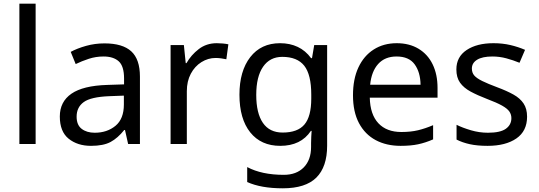

<svg xmlns="http://www.w3.org/2000/svg" viewBox="-20 -780 2920 1040"><path d="M173 0H85V-760H173Z M546 -545Q644 -545 691 -502Q738 -459 738 -365V0H674L657 -76H653Q618 -32 579 -11Q540 10 473 10Q400 10 352 -28.5Q304 -67 304 -149Q304 -229 367 -272.5Q430 -316 561 -320L652 -323V-355Q652 -422 623 -448Q594 -474 541 -474Q499 -474 461 -461.5Q423 -449 390 -433L363 -499Q398 -518 446 -531.5Q494 -545 546 -545ZM651 -262 572 -259Q472 -255 433.5 -227Q395 -199 395 -148Q395 -103 422.5 -82Q450 -61 493 -61Q560 -61 605.5 -98.5Q651 -136 651 -214Z M1154 -546Q1169 -546 1186 -544.5Q1203 -543 1217 -540L1206 -459Q1193 -462 1177 -464Q1161 -466 1148 -466Q1107 -466 1071 -443.5Q1035 -421 1013.5 -380.5Q992 -340 992 -286V0H904V-536H976L986 -438H990Q1015 -482 1056.5 -514Q1098 -546 1154 -546Z M1497 -546Q1550 -546 1592.5 -526Q1635 -506 1665 -465H1670L1682 -536H1752V9Q1752 124 1693.5 182Q1635 240 1512 240Q1394 240 1319 206V125Q1398 167 1517 167Q1586 167 1625.5 126.5Q1665 86 1665 16V-5Q1665 -17 1666 -39.5Q1667 -62 1668 -71H1664Q1610 10 1498 10Q1394 10 1335.5 -63Q1277 -136 1277 -267Q1277 -395 1335.5 -470.5Q1394 -546 1497 -546ZM1509 -472Q1442 -472 1405 -418.5Q1368 -365 1368 -266Q1368 -167 1404 -114.5Q1440 -62 1511 -62Q1592 -62 1629 -105.5Q1666 -149 1666 -246V-267Q1666 -376 1628 -424Q1590 -472 1509 -472Z M2129 -546Q2197 -546 2247 -516Q2297 -486 2323.5 -431.5Q2350 -377 2350 -304V-251H1983Q1985 -160 2029.5 -112.5Q2074 -65 2154 -65Q2205 -65 2244.5 -74.5Q2284 -84 2326 -102V-25Q2285 -7 2245 1.5Q2205 10 2150 10Q2073 10 2015 -21Q1957 -52 1924.5 -113Q1892 -174 1892 -264Q1892 -352 1921.5 -415Q1951 -478 2004.5 -512Q2058 -546 2129 -546ZM2128 -474Q2065 -474 2028.5 -433.5Q1992 -393 1985 -321H2258Q2257 -389 2226 -431.5Q2195 -474 2128 -474Z M2835 -148Q2835 -70 2777 -30Q2719 10 2621 10Q2565 10 2524.5 1Q2484 -8 2453 -24V-104Q2485 -88 2530.5 -74.5Q2576 -61 2623 -61Q2690 -61 2720 -82.5Q2750 -104 2750 -140Q2750 -160 2739 -176Q2728 -192 2699.5 -208Q2671 -224 2618 -244Q2566 -264 2529 -284Q2492 -304 2472 -332Q2452 -360 2452 -404Q2452 -472 2507.5 -509Q2563 -546 2653 -546Q2702 -546 2744.5 -536Q2787 -526 2824 -510L2794 -440Q2760 -454 2723 -464Q2686 -474 2647 -474Q2593 -474 2564.5 -456.5Q2536 -439 2536 -409Q2536 -386 2549 -371Q2562 -356 2592.5 -341Q2623 -326 2674 -307Q2725 -288 2761 -268Q2797 -248 2816 -219.5Q2835 -191 2835 -148Z"/></svg>

Font: Apis
Style: Regular
Weight: 400
Designer: Monotype Design Team
Foundry: Monotype Imaging Inc.
Version: Version 2.000; build 0001